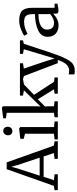

<svg xmlns="http://www.w3.org/2000/svg" viewBox="596 -1254 831 2084"><g transform="rotate(-90 1012.0 -211.5)"><path d="M-9 0 -10 -35 37 -43 218 -555H292L474 -43L521 -35V0H330V-35L393 -43L356 -154H135L99 -42L163 -35V0ZM226 -437 148 -197H343L263 -438L244 -505Z M541 0V-35L603 -42V-356L548 -370V-407L657 -420H658L675 -408V-41L736 -35V0ZM628 -493Q610 -493 598 -506.5Q586 -520 586 -539Q586 -561 599 -576.5Q612 -592 635 -592Q655 -592 667 -578Q679 -564 679 -546Q679 -523 666 -508Q653 -493 628 -493Z M782 0V-35L830 -42V-555L771 -563V-593L884 -607H885L901 -596V-233L899 -188L1074 -368L1017 -378V-411H1195V-378L1137 -367L1025 -258L1167 -41L1214 -35V0H1038V-35L1085 -42L977 -217L899 -140L901 -102V-42L955 -35V0Z M1287 184Q1259 184 1247 179V117Q1256 123 1287 123Q1323 123 1350.5 98Q1378 73 1404 0H1369L1229 -368L1194 -378V-411H1368V-378L1310 -369L1385 -147L1420 -35L1454 -148L1520 -369L1470 -378V-411H1617V-378L1579 -369Q1466 -22 1451 12Q1414 106 1380.5 145Q1347 184 1287 184Z M1655 -110Q1655 -180 1724.5 -213Q1794 -246 1901 -248V-270Q1901 -323 1883 -344.5Q1865 -366 1815 -366Q1756 -366 1686 -328L1667 -364Q1684 -379 1734 -399Q1784 -419 1831 -419Q1908 -419 1939 -386.5Q1970 -354 1970 -275V-35H2015V-4Q1968 7 1940 7Q1921 7 1913.5 1Q1906 -5 1906 -26V-50Q1845 8 1778 8Q1725 8 1690 -22Q1655 -52 1655 -110ZM1808 -41Q1850 -41 1901 -81V-210Q1818 -210 1775.5 -185Q1733 -160 1733 -119Q1733 -41 1808 -41Z"/></g></svg>

Font: Aikya
Style: Regular
Weight: 400
Designer: Neelakash Kshetrimayum (Latin subset based on Merriweather by Eben Sorkin)
Foundry: Brand New Type
Version: Version 1.00 b005